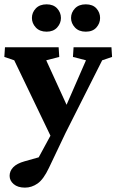

<svg xmlns="http://www.w3.org/2000/svg" viewBox="-26 -648 540 891"><path d="M218.8 3.9 40 -368.2 -5.9 -383.8 -2.9 -428.7H246.1L249 -383.8L188.5 -368.2L297.9 -128.9ZM491.2 -428.7 494.1 -383.8 448.2 -368.2 278.3 -31.2 201.2 130.9Q175.8 184.6 148.4 203.6Q121.1 222.7 89.8 222.7Q56.6 222.7 37.6 206.5Q18.6 190.4 18.6 168Q18.6 145.5 35.6 127.9Q52.7 110.4 87.9 100.6L202.1 68.4L136.7 113.3L255.9 -106.4L268.6 -128.9L373 -368.2L312.5 -383.8L315.4 -428.7ZM190.4 -501Q158.2 -501 140.1 -520.5Q122.1 -540 122.1 -564.5Q122.1 -589.8 140.1 -608.9Q158.2 -627.9 190.4 -627.9Q221.7 -627.9 239.3 -608.9Q256.8 -589.8 256.8 -564.5Q256.8 -540 239.3 -520.5Q221.7 -501 190.4 -501ZM372.1 -501Q339.8 -501 321.8 -520.5Q303.7 -540 303.7 -564.5Q303.7 -589.8 321.8 -608.9Q339.8 -627.9 372.1 -627.9Q404.3 -627.9 421.4 -608.9Q438.5 -589.8 438.5 -564.5Q438.5 -540 421.4 -520.5Q404.3 -501 372.1 -501Z"/></svg>

Font: Crimson Pro
Style: Bold
Weight: 700
Designer: Jacques Le Bailly
Foundry: Baron von Fonthausen
Version: Version 1.003